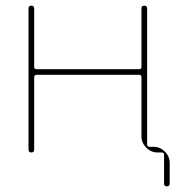

<svg xmlns="http://www.w3.org/2000/svg" viewBox="-20 -540 662 680"><path d="M81 -10V-510Q81 -520 91 -520Q101 -520 101 -510V-303Q101 -295 110 -295H473Q481 -295 481 -303V-510Q481 -520 491 -520Q501 -520 501 -510V-29Q501 -20 510 -20H524Q547 -20 564 -3Q581 14 581 37V110Q581 120 571 120Q561 120 561 110V8Q561 0 553 0H538Q515 0 498 -17Q481 -34 481 -57V-266Q481 -275 473 -275H110Q101 -275 101 -266V-10Q101 0 91 0Q81 0 81 -10Z"/></svg>

Font: Rounded Mplus 1c Thin
Style: Regular
Weight: 250
Version: Version 1.059.20150529